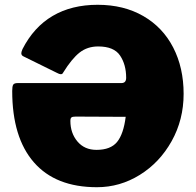

<svg xmlns="http://www.w3.org/2000/svg" viewBox="-20 -772 818 802"><path d="M390 -578Q345 -578 312.5 -552.5Q280 -527 244 -469Q241 -462 234 -462Q228 -462 217 -468L79 -536Q69 -540 69 -550Q69 -555 74 -567Q121 -659 200 -705.5Q279 -752 388 -752Q497 -752 578.5 -705Q660 -658 703.5 -573.5Q747 -489 747 -380Q747 -272 697 -182.5Q647 -93 564 -41.5Q481 10 385 10Q212 10 121.5 -94Q31 -198 31 -392Q31 -411 35 -418Q39 -425 54 -425H487Q507 -425 507 -447Q507 -502 481.5 -540Q456 -578 390 -578ZM296 -285Q283 -285 278.5 -281.5Q274 -278 274 -267Q274 -216 303.5 -181Q333 -146 383 -146Q442 -146 469 -179Q496 -212 505 -284Z"/></svg>

Font: Libre Franklin Black
Style: Regular
Weight: 900
Designer: Pablo Impallari, Rodrigo Fuenzalida
Foundry: Impallari Type
Version: Version 1.002; ttfautohint (v1.5)